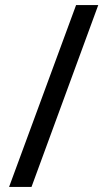

<svg xmlns="http://www.w3.org/2000/svg" viewBox="-20 -738 421 762"><path d="M370 -718 105 4H16L282 -718Z"/></svg>

Font: Noto Sans Ethiopic ExtraCondensed Medium
Style: Regular
Weight: 500
Width: 2
Designer: Monotype Design Team
Foundry: Monotype Imaging Inc.
Version: Version 2.102; ttfautohint (v1.8.4.7-5d5b)